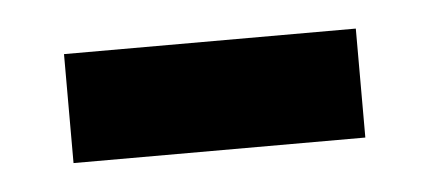

<svg xmlns="http://www.w3.org/2000/svg" viewBox="-25 -386 378 168"><g transform="rotate(-5 164.0 -302.0)"><path d="M291 -350.1H34.7V-254.4H291Z"/></g></svg>

Font: Roboto Medium
Style: Regular
Weight: 500
Designer: Google
Version: Version 2.137; 2017